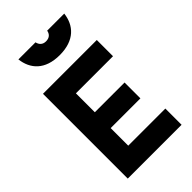

<svg xmlns="http://www.w3.org/2000/svg" viewBox="-276 -1018 1105 1105"><g transform="rotate(-45 276.5 -465.0)"><path d="M70 0H508V-132H206V-275H448V-404H206V-558H508V-690H70ZM110 -930C120 -845 175 -779 296 -779C417 -779 473 -845 483 -930H344C340 -907 325 -891 296 -891C269 -891 254 -907 249 -930Z"/></g></svg>

Font: TitilliumText22L
Style: 999 wt
Weight: 900
Designer: Campivisivi
Foundry: Campivisivi
Version: 1.000